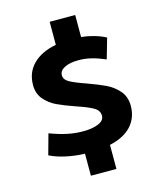

<svg xmlns="http://www.w3.org/2000/svg" viewBox="-133 -895 929 1112"><g transform="rotate(-15 332.0 -338.5)"><path d="M425 -21V123H272V-9Q213 -11 158.5 -23Q104 -35 64 -55L98 -178Q154 -157 201 -147Q248 -137 297 -137Q351 -137 387.5 -152Q424 -167 424 -197Q424 -228 392 -246.5Q360 -265 291 -288Q225 -311 184 -330.5Q143 -350 113.5 -384.5Q84 -419 84 -470Q84 -546 133.5 -595.5Q183 -645 272 -662V-800H425V-668Q506 -659 570 -626L535 -504Q491 -523 453 -532.5Q415 -542 376 -542Q323 -542 291.5 -526Q260 -510 260 -482Q260 -456 290.5 -439Q321 -422 385 -400Q452 -376 495 -355.5Q538 -335 569 -299Q600 -263 600 -209Q600 -137 555.5 -88.5Q511 -40 425 -21Z"/></g></svg>

Font: Martel Sans Black
Style: Regular
Weight: 900
Designer: Dan Reynolds and Mathieu Réguer
Foundry: Dan Reynolds and Mathieu Réguer
Version: Version 1.002; ttfautohint (v1.1) -l 5 -r 5 -G 72 -x 0 -D la